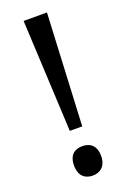

<svg xmlns="http://www.w3.org/2000/svg" viewBox="-142 -764 553 827"><g transform="rotate(-20 134.5 -350.0)"><path d="M163 -201 188 -714H81L106 -201ZM72 -54C72 -6 99 14 134 14C167 14 196 -6 196 -54C196 -103 167 -121 134 -121C99 -121 72 -103 72 -54Z"/></g></svg>

Font: Noto Sans Nandinagari
Style: Regular
Weight: 400
Designer: Ek Type
Foundry: Ek Type
Version: Version 1.002